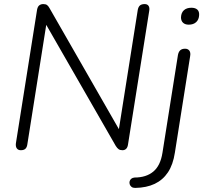

<svg xmlns="http://www.w3.org/2000/svg" viewBox="-20 -731 1001 942"><path d="M82 6Q69 6 62.5 -3Q56 -12 58 -28L162 -684Q165 -699 173 -705Q181 -711 192 -711Q204 -711 210.5 -706.5Q217 -702 223 -691L579 -70H559L656 -683Q659 -698 667 -704.5Q675 -711 690 -711Q703 -711 709 -702Q715 -693 712 -677L608 -22Q606 -8 599 -1Q592 6 581 6Q569 6 562 1Q555 -4 548 -15L192 -635H211L114 -22Q112 -8 104.5 -1Q97 6 82 6ZM643 191Q632 191 625.5 186Q619 181 616.5 173.5Q614 166 616 158.5Q618 151 624 146Q630 141 640 140Q697 140 732 111Q767 82 777 19L853 -461Q856 -477 864.5 -484.5Q873 -492 888 -492Q902 -492 909 -482.5Q916 -473 913 -456L838 18Q829 77 804 114.5Q779 152 739 171Q699 190 643 191ZM906 -610Q888 -610 878 -619.5Q868 -629 868 -646Q869 -669 882.5 -681Q896 -693 919 -693Q938 -693 948 -684Q958 -675 957 -657Q956 -635 942.5 -622.5Q929 -610 906 -610Z"/></svg>

Font: Nunito ExtraLight Light
Style: Italic
Weight: 300
Italic angle: -9°
Version: Version 3.602